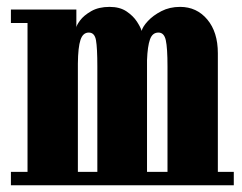

<svg xmlns="http://www.w3.org/2000/svg" viewBox="-20 -552 720 572"><path d="M12.5 0V-40H62V-483.5H12.5V-523.5H207.5V-470Q207.5 -476 218.5 -491Q229.5 -506 251.8 -518.8Q274 -531.5 306.5 -531.5Q337 -531.5 357 -518Q377 -504.5 388 -487.5Q399 -470.5 402 -460Q405 -472.5 420.5 -489.2Q436 -506 460.8 -518.8Q485.5 -531.5 516.5 -531.5Q566 -531.5 597.5 -494Q629 -456.5 629 -393.5V-40H676.5V0ZM212 -362.5V-40H270V-354Q270 -409 266 -432Q262 -455 244.5 -455Q227 -455 219.8 -433.2Q212.5 -411.5 212 -362.5ZM418 -372.5V-40H479V-354Q479 -409 474 -432Q469 -455 452 -455Q434 -455 426.8 -434.5Q419.5 -414 418 -372.5Z"/></svg>

Font: Imbue 10pt Black
Style: Regular
Weight: 900
Designer: Tyler Finck
Foundry: Etcetera Type Company
Version: Version 1.102; ttfautohint (v1.8.3)